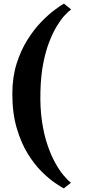

<svg xmlns="http://www.w3.org/2000/svg" viewBox="-20 -855 482 1066"><path d="M48.5 -334Q48.5 -426 72 -500.8Q95.5 -575.5 132 -633.5Q168.5 -691.5 208.5 -732.8Q248.5 -774 282.8 -799.5Q317 -825 335 -835L375 -802.5Q359.5 -792 338.2 -768.8Q317 -745.5 294.5 -708.2Q272 -671 252.2 -619.2Q232.5 -567.5 219.5 -500Q206.5 -432.5 204.5 -347.5Q202 -256 213 -181.8Q224 -107.5 243.8 -49.8Q263.5 8 287 50Q310.5 92 333.5 119.2Q356.5 146.5 374 159.5L334 191Q318.5 183 285 160.2Q251.5 137.5 211.2 97.8Q171 58 134 -1.8Q97 -61.5 72.8 -144Q48.5 -226.5 48.5 -334Z"/></svg>

Font: Merriweather 72pt Black
Style: Regular
Weight: 900
Version: Version 2.100